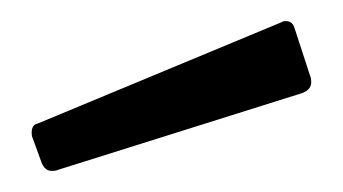

<svg xmlns="http://www.w3.org/2000/svg" viewBox="-20 -772 325 182"><path d="M274 -700Q275 -698 275 -694Q275 -686 264 -683L35 -611Q33 -610 29 -610Q22 -610 19 -619L11 -641Q10 -643 10 -646Q10 -654 16 -655L247 -751Q248 -752 251 -752Q257 -752 259 -746Z"/></svg>

Font: Libre Franklin
Style: Regular
Weight: 400
Designer: Pablo Impallari, Rodrigo Fuenzalida
Foundry: Impallari Type
Version: Version 1.001; ttfautohint (v1.4.1)